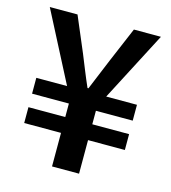

<svg xmlns="http://www.w3.org/2000/svg" viewBox="-98 -716 709 796"><g transform="rotate(15 256.5 -318.0)"><path d="M172 -338H40V-270H198V-212H40V-144H198V0H314V-144H472V-212H314V-270H472V-338H340L495 -636H379L315 -485C297 -441 279 -397 260 -352H256C236 -397 219 -441 201 -485L137 -636H18Z"/></g></svg>

Font: DAIFUKU Sans Semibold
Style: Regular
Weight: 600
Designer: Original font ‘Source Sans 3’ : Paul D. Hunt
Foundry: Daifuku
Version: Version 1.000